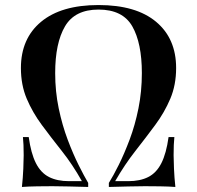

<svg xmlns="http://www.w3.org/2000/svg" viewBox="-20 -742 783 762"><path d="M371 -722Q520 -722 599.5 -655.5Q679 -589 679 -472Q679 -405 656 -350.5Q633 -296 596 -246Q559 -196 517 -142.5Q475 -89 437 -23H489Q536 -23 568.5 -39.5Q601 -56 620.5 -94.5Q640 -133 649 -198H672Q669 -171 669 -126Q669 -108 670.5 -72.5Q672 -37 676 0Q650 -2 615.5 -2.5Q581 -3 555 -3Q524 -3 489 -2Q454 -1 412 0V-16Q429 -43 451 -87Q473 -131 494.5 -188Q516 -245 529.5 -312Q543 -379 543 -452Q543 -571 505 -637.5Q467 -704 371 -704Q277 -704 238 -637.5Q199 -571 199 -452Q199 -379 213 -312Q227 -245 248.5 -188Q270 -131 292 -87Q314 -43 330 -16V0Q288 -1 253.5 -2Q219 -3 188 -3Q162 -3 127.5 -2.5Q93 -2 67 0Q71 -37 72.5 -72.5Q74 -108 74 -126Q74 -171 71 -198H94Q103 -133 122.5 -94.5Q142 -56 174.5 -39.5Q207 -23 254 -23H305Q268 -89 225.5 -142.5Q183 -196 146 -246Q109 -296 86 -350.5Q63 -405 63 -472Q63 -589 143 -655.5Q223 -722 371 -722Z"/></svg>

Font: Playfair Display SemiBold
Style: Regular
Weight: 600
Designer: Claus Eggers Sørensen
Foundry: Claus Eggers Sørensen
Version: Version 1.203